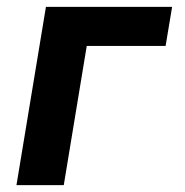

<svg xmlns="http://www.w3.org/2000/svg" viewBox="-20 -540 540 560"><path d="M28 0 114 -520H482L463 -406H233L166 0Z"/></svg>

Font: Iosevka SS04 Heavy Oblique
Style: Regular
Weight: 900
Italic angle: -9°
Monospace: yes
Designer: Belleve Invis
Foundry: Belleve Invis
Version: Version 19.0.0; ttfautohint (v1.8.4)